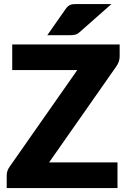

<svg xmlns="http://www.w3.org/2000/svg" viewBox="-20 -954 649 974"><path d="M587 -667.5Q587 -654.5 582.8 -642Q578.5 -629.5 571 -618.5L229 -130H576V0H14V-65Q14 -76.5 18 -87.8Q22 -99 29 -108.5L372 -598.5H42V-728.5H587ZM545.5 -933.5 384 -791Q378 -785.5 372.5 -782.5Q367 -779.5 361 -778Q355 -776.5 348.2 -776Q341.5 -775.5 333 -775.5H220L314.5 -910.5Q320.5 -918.5 326.2 -923.2Q332 -928 338.8 -930.2Q345.5 -932.5 354.2 -933Q363 -933.5 374.5 -933.5Z"/></svg>

Font: Lato 2
Style: Regular
Weight: 900
Designer: Lukasz Dziedzic with Adam Twardoch and Botio Nikoltchev
Foundry: tyPoland Lukasz Dziedzic
Version: Version 2.015; 2015-08-06; http://www.latofonts.com/